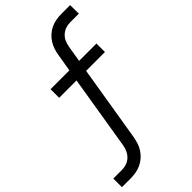

<svg xmlns="http://www.w3.org/2000/svg" viewBox="-315 -812 1103 1103"><g transform="rotate(-45 237.0 -260.0)"><path d="M-28 215V145H43Q62 145 80.5 138.5Q99 132 113.5 118Q128 104 136 85.5Q144 67 147 49L221 -403H80V-473H233L251 -580Q254 -601 261 -621.5Q268 -642 280 -661Q292 -680 309.5 -695Q327 -710 347 -719Q367 -728 388.5 -731.5Q410 -735 430 -735H501L502 -665H431Q412 -665 393.5 -658.5Q375 -652 360 -638Q345 -624 337.5 -605.5Q330 -587 327 -569L311 -472H452V-403H299L223 60Q219 81 212.5 101.5Q206 122 193.5 141Q181 160 163.5 175Q146 190 126 199Q106 208 84.5 211.5Q63 215 43 215Z"/></g></svg>

Font: Iosevka Web
Style: Italic
Weight: 400
Italic angle: -9°
Monospace: yes
Designer: Belleve Invis
Foundry: Belleve Invis
Version: Version 28.0.3; ttfautohint (v1.8.3)